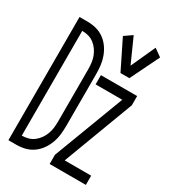

<svg xmlns="http://www.w3.org/2000/svg" viewBox="-192 -893 885 992"><g transform="rotate(30 250.0 -397.0)"><path d="M19 0V-735H67Q93 -735 118.5 -728.5Q144 -722 165.5 -706.5Q187 -691 202 -669.5Q217 -648 226 -623.5Q235 -599 238 -573Q241 -547 241 -521V-215Q241 -188 238 -162Q235 -136 226 -111.5Q217 -87 202 -65.5Q187 -44 165.5 -28.5Q144 -13 118.5 -6.5Q93 0 67 0ZM67 -55Q86 -55 104.5 -60Q123 -65 138.5 -77Q154 -89 165 -105Q176 -121 182.5 -139Q189 -157 191 -176Q193 -195 193 -215V-521Q193 -540 191 -559Q189 -578 182.5 -596Q176 -614 165 -630Q154 -646 138.5 -658Q123 -670 104.5 -675Q86 -680 67 -680ZM347 -590 262 -762 308 -794 373 -649 439 -794 484 -762 400 -590ZM265 0V-55L424 -475H265V-530H481V-475L323 -55H481V0Z"/></g></svg>

Font: Iosevka Term Light
Style: Regular
Weight: 300
Monospace: yes
Designer: Belleve Invis
Foundry: Belleve Invis
Version: Version 9.0.1; ttfautohint (v1.8.3)